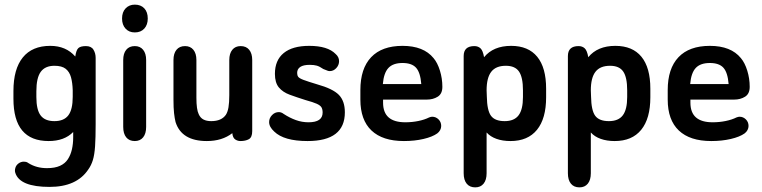

<svg xmlns="http://www.w3.org/2000/svg" viewBox="-20 -599 3292 829"><path d="M296 -29V-6Q296 22 290.5 46Q285 70 273 88.5Q261 107 239 117Q217 127 183 127Q138 127 104 106Q97 101 92.5 100Q88 99 83 99Q70 99 59.5 107Q49 115 46 127Q43 138 46 147Q65 208 194 208Q311 208 361 133Q374 115 381 92Q388 69 390.5 32.5Q393 -4 393 -63V-349Q393 -369 383.5 -384.5Q374 -400 351 -400Q328 -400 318.5 -391.5Q309 -383 305 -355Q265 -401 197 -401Q119 -401 78.5 -351Q38 -301 38 -206V-173Q38 -81 76 -35.5Q114 10 190 10Q258 10 296 -29ZM294 -209V-181Q294 -126 275 -101Q256 -76 215 -76Q174 -76 155.5 -100.5Q137 -125 137 -180V-205Q137 -263 156 -289Q175 -315 215 -315Q247 -315 263.5 -302Q280 -289 286.5 -265.5Q293 -242 294 -209Z M562 -579Q538 -579 522.5 -563Q507 -547 507 -519Q507 -492 522 -475.5Q537 -459 562 -459Q588 -459 603 -475.5Q618 -492 618 -519Q618 -547 603 -563Q588 -579 562 -579ZM512 -51Q512 -22 525 -6Q538 10 562 10Q585 10 598 -6Q611 -22 611 -51V-340Q611 -368 598 -384Q585 -400 562 -400Q538 -400 525 -384Q512 -368 512 -340Z M983 -24Q985 -4 995.5 3Q1006 10 1018 10Q1040 10 1054.5 2Q1069 -6 1069 -33V-340Q1069 -368 1056 -384Q1043 -400 1019 -400Q996 -400 983 -384Q970 -368 970 -340V-188Q970 -156 966.5 -135.5Q963 -115 955 -103Q936 -76 892 -76Q872 -76 858.5 -83Q845 -90 838 -106Q828 -126 828 -177V-340Q828 -368 815 -384Q802 -400 779 -400Q755 -400 742 -384Q729 -368 729 -340V-169Q729 -133 731.5 -110.5Q734 -88 738 -72Q764 10 873 10Q939 10 983 -24Z M1308 10Q1469 10 1469 -114Q1469 -163 1443 -189.5Q1417 -216 1349 -235Q1309 -247 1290.5 -254Q1272 -261 1267.5 -267.5Q1263 -274 1263 -284Q1263 -301 1276.5 -310Q1290 -319 1317 -319Q1336 -319 1348 -315.5Q1360 -312 1376 -301Q1391 -295 1395 -293.5Q1399 -292 1404 -292Q1420 -292 1432 -305Q1444 -318 1444 -335Q1444 -353 1429 -366Q1395 -401 1315 -401Q1243 -401 1205 -370Q1167 -339 1167 -280Q1167 -242 1184 -221.5Q1201 -201 1231 -190Q1261 -179 1299 -167Q1332 -158 1347.5 -151Q1363 -144 1368 -135.5Q1373 -127 1373 -113Q1373 -71 1312 -71Q1284 -71 1257.5 -80.5Q1231 -90 1205 -107Q1200 -111 1194.5 -113Q1189 -115 1184 -115Q1167 -115 1154.5 -102Q1142 -89 1142 -72Q1142 -51 1164 -31Q1206 10 1308 10Z M1634 -169H1823Q1850 -169 1870 -181.5Q1890 -194 1890 -224Q1890 -260 1879.5 -294Q1869 -328 1852 -348Q1809 -401 1718 -401Q1629 -401 1582.5 -352Q1536 -303 1536 -210V-169Q1536 -81 1584 -35.5Q1632 10 1724 10Q1770 10 1808.5 1Q1847 -8 1868 -23Q1876 -29 1880.5 -37.5Q1885 -46 1885 -55Q1885 -72 1873.5 -83.5Q1862 -95 1846 -95Q1841 -95 1833 -92Q1813 -82 1786 -76.5Q1759 -71 1730 -71Q1682 -71 1658 -92Q1634 -113 1634 -156ZM1799 -236H1633Q1637 -284 1657 -305.5Q1677 -327 1718 -327Q1758 -327 1776.5 -306.5Q1795 -286 1799 -236Z M2070 -352Q2065 -381 2054.5 -390.5Q2044 -400 2028 -400Q1982 -400 1982 -357V149Q1982 178 1995 194Q2008 210 2032 210Q2055 210 2068 194Q2081 178 2081 149V-27Q2097 -9 2123.5 0.5Q2150 10 2184 10Q2259 10 2298.5 -38.5Q2338 -87 2338 -179V-216Q2338 -307 2299.5 -354Q2261 -401 2187 -401Q2110 -401 2070 -352ZM2082 -182 2081 -209Q2081 -263 2101 -289Q2121 -315 2164 -315Q2204 -315 2221 -290Q2238 -265 2238 -209V-180Q2238 -126 2219 -101Q2200 -76 2159 -76Q2117 -76 2100 -99Q2083 -122 2082 -182Z M2520 -352Q2515 -381 2504.5 -390.5Q2494 -400 2478 -400Q2432 -400 2432 -357V149Q2432 178 2445 194Q2458 210 2482 210Q2505 210 2518 194Q2531 178 2531 149V-27Q2547 -9 2573.5 0.5Q2600 10 2634 10Q2709 10 2748.5 -38.5Q2788 -87 2788 -179V-216Q2788 -307 2749.5 -354Q2711 -401 2637 -401Q2560 -401 2520 -352ZM2532 -182 2531 -209Q2531 -263 2551 -289Q2571 -315 2614 -315Q2654 -315 2671 -290Q2688 -265 2688 -209V-180Q2688 -126 2669 -101Q2650 -76 2609 -76Q2567 -76 2550 -99Q2533 -122 2532 -182Z M2961 -169H3150Q3177 -169 3197 -181.5Q3217 -194 3217 -224Q3217 -260 3206.5 -294Q3196 -328 3179 -348Q3136 -401 3045 -401Q2956 -401 2909.5 -352Q2863 -303 2863 -210V-169Q2863 -81 2911 -35.5Q2959 10 3051 10Q3097 10 3135.5 1Q3174 -8 3195 -23Q3203 -29 3207.5 -37.5Q3212 -46 3212 -55Q3212 -72 3200.5 -83.5Q3189 -95 3173 -95Q3168 -95 3160 -92Q3140 -82 3113 -76.5Q3086 -71 3057 -71Q3009 -71 2985 -92Q2961 -113 2961 -156ZM3126 -236H2960Q2964 -284 2984 -305.5Q3004 -327 3045 -327Q3085 -327 3103.5 -306.5Q3122 -286 3126 -236Z"/></svg>

Font: Beiruti SemiBold
Style: Regular
Weight: 600
Designer: Arlette Boutros
Foundry: Boutros
Version: Version 1.41